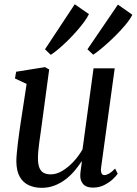

<svg xmlns="http://www.w3.org/2000/svg" viewBox="-20 -868 639 898"><path d="M174.5 10.5Q141.5 10.5 114.8 -1.8Q88 -14 72.5 -41Q57 -68 56.5 -113Q56.5 -129 58.5 -151Q60.5 -173 63.5 -197.8Q66.5 -222.5 69.8 -246.5Q73 -270.5 76 -289.5L104.5 -475.5L50 -501L55.5 -532.5L190.5 -554L210 -543L175.5 -287Q173 -267 169.8 -245.2Q166.5 -223.5 163.8 -202.5Q161 -181.5 159.2 -162.8Q157.5 -144 157.5 -129Q157.5 -99.5 164.5 -82.8Q171.5 -66 185 -59.2Q198.5 -52.5 218 -52.5Q244.5 -52.5 271.8 -69Q299 -85.5 323.8 -112Q348.5 -138.5 366 -169.5L417.5 -548.5H516.5L453 -85.5Q450.5 -67.5 454.8 -58.2Q459 -49 468 -49Q478 -49 490 -56Q502 -63 518.5 -79.5L530.5 -55.5Q524.5 -46 508.2 -30.5Q492 -15 468 -2.8Q444 9.5 415 9.5Q383 9.5 368.5 -7.5Q354 -24.5 355.5 -51Q355.5 -54 356.2 -60.8Q357 -67.5 358.2 -76.8Q359.5 -86 360.8 -95.5Q362 -105 363 -112L361.5 -113Q346 -89.5 327 -67.2Q308 -45 284.5 -27.5Q261 -10 233.8 0.2Q206.5 10.5 174.5 10.5ZM217.5 -611.5 190.5 -637.5 329.5 -848 396 -802Q388.5 -786 373.2 -765.2Q358 -744.5 338.2 -722Q318.5 -699.5 296.8 -678.2Q275 -657 254.5 -639.5Q234 -622 217.5 -611.5ZM416 -612 389 -637.5 531.5 -846.5 599 -799Q589 -778.5 566.5 -751.5Q544 -724.5 516 -697Q488 -669.5 461.2 -646.8Q434.5 -624 416 -612Z"/></svg>

Font: Merriweather 48pt
Style: Italic
Weight: 400
Italic angle: -7.8°
Version: Version 2.101